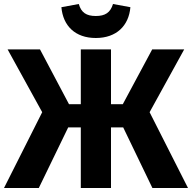

<svg xmlns="http://www.w3.org/2000/svg" viewBox="-27 -940 960 960"><path d="M452 -750C555 -750 617 -811 625 -904L538 -920C525 -877 499 -860 452 -860C405 -860 379 -877 367 -920L280 -904C288 -811 349 -750 452 -750ZM734 -693 587 -419H528V-693H377V-419H318L173 -693H11L184 -379L-7 0H167L314 -303H377V0H528V-303H589L735 0H913L721 -379L894 -693Z"/></svg>

Font: Fira Sans
Style: Bold
Weight: 700
Designer: Carrois Corporate & Edenspiekermann AG
Foundry: Carrois Corporate GbR & Edenspiekermann AG
Version: Version 4.203